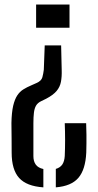

<svg xmlns="http://www.w3.org/2000/svg" viewBox="-20 -620 432 848"><path d="M250 -419.5 252.5 -311.5Q253.5 -281.5 249.2 -258.8Q245 -236 229.8 -218Q214.5 -200 184 -184L162.5 -173.5Q146.5 -166 139.2 -153.5Q132 -141 129.8 -122Q127.5 -103 127.5 -76V69.5Q127.5 92.5 138 107Q148.5 121.5 171.5 126.5V207.5Q97.5 202.5 64.5 166Q31.5 129.5 31.5 54Q31.5 14.5 31.2 -9.2Q31 -33 30.8 -48.2Q30.5 -63.5 30.5 -77Q31.5 -124 38.2 -152.8Q45 -181.5 56.2 -198.5Q67.5 -215.5 83.2 -225.2Q99 -235 118 -243L140.5 -253Q163 -262.5 167.2 -279Q171.5 -295.5 173.5 -312L177.5 -419.5ZM360.5 -76Q361.5 -46.5 361.8 -25.5Q362 -4.5 361.8 14Q361.5 32.5 361 54Q357.5 129 326.2 165.5Q295 202 226.5 207.5V126Q245.5 120.5 255 106.8Q264.5 93 266 69Q267.5 36 267.5 -2Q267.5 -40 266 -76ZM287 -600V-497.5H139.5V-600Z"/></svg>

Font: Big Shoulders Stencil Text Thin Medium
Style: Regular
Weight: 500
Version: Version 2.001